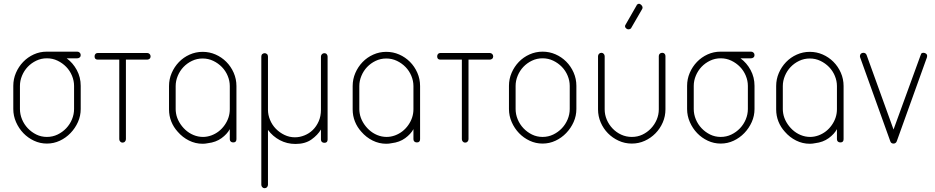

<svg xmlns="http://www.w3.org/2000/svg" viewBox="-20 -750 4921 1011"><path d="M331 -443Q364 -419 384.5 -381Q405 -343 405 -298V-176Q405 -140 390.5 -107.5Q376 -75 351.5 -49.5Q327 -24 295 -9Q263 6 227 6Q191 6 159 -9Q127 -24 103 -49Q79 -74 64.5 -107Q50 -140 50 -176V-298Q50 -334 64 -366.5Q78 -399 102 -424Q126 -449 158 -463.5Q190 -478 226 -478H387Q394 -478 399.5 -473Q405 -468 405 -460Q405 -452 399.5 -447.5Q394 -443 387 -443ZM370 -298Q370 -325 359 -351.5Q348 -378 328.5 -398Q309 -418 283 -430.5Q257 -443 227 -443Q197 -443 171 -430.5Q145 -418 126 -398Q107 -378 96 -351.5Q85 -325 85 -298V-176Q85 -148 96 -121.5Q107 -95 126.5 -74.5Q146 -54 171.5 -41.5Q197 -29 227 -29Q257 -29 283 -41.5Q309 -54 328.5 -74.5Q348 -95 359 -121.5Q370 -148 370 -176Z M755 -471Q762 -471 767.5 -466Q773 -461 773 -453Q773 -445 767.5 -440.5Q762 -436 755 -436H643V-17Q643 -10 638 -4.5Q633 1 625 1Q618 1 613 -4.5Q608 -10 608 -17V-436H495Q478 -436 478 -453Q478 -461 482.5 -466Q487 -471 495 -471H755Z M1047 -477Q1083 -477 1115 -463Q1147 -449 1171.5 -424.5Q1196 -400 1210.5 -367Q1225 -334 1225 -297V-294V-175V-17Q1225 0 1208 0Q1200 0 1195 -4.5Q1190 -9 1190 -17V-70Q1176 -44 1146.5 -22.5Q1117 -1 1075 4Q1061 7 1047 7Q1009 7 975 -10Q941 -27 916 -56Q894 -80 882 -110Q870 -140 870 -174V-175V-294V-297Q870 -333 884 -365.5Q898 -398 922 -423Q946 -448 978.5 -462.5Q1011 -477 1047 -477ZM905 -294V-175Q905 -170 905.5 -164.5Q906 -159 907 -153Q911 -129 924 -106.5Q937 -84 956 -66.5Q975 -49 999 -39Q1023 -29 1049 -29Q1071 -29 1093 -37Q1136 -53 1163 -91.5Q1190 -130 1190 -175V-294V-297Q1190 -324 1179 -350.5Q1168 -377 1148.5 -397Q1129 -417 1103 -429.5Q1077 -442 1047 -442Q1017 -442 991 -429.5Q965 -417 946 -397Q927 -377 916 -350.5Q905 -324 905 -297Z M1688 -470Q1696 -470 1700.5 -464.5Q1705 -459 1705 -452V-15Q1705 2 1688 2Q1680 2 1675 -2.5Q1670 -7 1670 -15V-68Q1653 -39 1620 -15.5Q1587 8 1536 8Q1491 8 1453.5 -12Q1416 -32 1391 -66V223Q1391 230 1386 235.5Q1381 241 1373 241Q1366 241 1361 235.5Q1356 230 1356 223V-172V-214V-452Q1356 -461 1361.5 -465.5Q1367 -470 1374 -470Q1380 -470 1385.5 -465.5Q1391 -461 1391 -452V-214V-172Q1391 -145 1402 -118.5Q1413 -92 1432.5 -72Q1452 -52 1478 -39.5Q1504 -27 1533 -27Q1558 -27 1583 -37Q1608 -47 1627 -65.5Q1646 -84 1658 -111Q1670 -138 1670 -172V-452Q1670 -459 1675 -464.5Q1680 -470 1688 -470Z M2014 -477Q2050 -477 2082 -463Q2114 -449 2138.5 -424.5Q2163 -400 2177.5 -367Q2192 -334 2192 -297V-294V-175V-17Q2192 0 2175 0Q2167 0 2162 -4.5Q2157 -9 2157 -17V-70Q2143 -44 2113.5 -22.5Q2084 -1 2042 4Q2028 7 2014 7Q1976 7 1942 -10Q1908 -27 1883 -56Q1861 -80 1849 -110Q1837 -140 1837 -174V-175V-294V-297Q1837 -333 1851 -365.5Q1865 -398 1889 -423Q1913 -448 1945.5 -462.5Q1978 -477 2014 -477ZM1872 -294V-175Q1872 -170 1872.5 -164.5Q1873 -159 1874 -153Q1878 -129 1891 -106.5Q1904 -84 1923 -66.5Q1942 -49 1966 -39Q1990 -29 2016 -29Q2038 -29 2060 -37Q2103 -53 2130 -91.5Q2157 -130 2157 -175V-294V-297Q2157 -324 2146 -350.5Q2135 -377 2115.5 -397Q2096 -417 2070 -429.5Q2044 -442 2014 -442Q1984 -442 1958 -429.5Q1932 -417 1913 -397Q1894 -377 1883 -350.5Q1872 -324 1872 -297Z M2559 -471Q2566 -471 2571.5 -466Q2577 -461 2577 -453Q2577 -445 2571.5 -440.5Q2566 -436 2559 -436H2447V-17Q2447 -10 2442 -4.5Q2437 1 2429 1Q2422 1 2417 -4.5Q2412 -10 2412 -17V-436H2299Q2282 -436 2282 -453Q2282 -461 2286.5 -466Q2291 -471 2299 -471H2559Z M2837 -478Q2873 -478 2905 -464Q2937 -450 2961.5 -425.5Q2986 -401 3000.5 -368Q3015 -335 3015 -298V-176Q3015 -140 3000.5 -107.5Q2986 -75 2961.5 -49.5Q2937 -24 2905 -9Q2873 6 2837 6Q2801 6 2769 -9Q2737 -24 2713 -49Q2689 -74 2674.5 -107Q2660 -140 2660 -176V-298Q2660 -334 2674 -366.5Q2688 -399 2712 -424Q2736 -449 2768.5 -463.5Q2801 -478 2837 -478ZM2980 -298Q2980 -325 2969 -351.5Q2958 -378 2938.5 -398Q2919 -418 2893 -430.5Q2867 -443 2837 -443Q2807 -443 2781 -430.5Q2755 -418 2736 -398Q2717 -378 2706 -351.5Q2695 -325 2695 -298V-176Q2695 -148 2706 -121.5Q2717 -95 2736.5 -74.5Q2756 -54 2781.5 -41.5Q2807 -29 2837 -29Q2867 -29 2893 -41.5Q2919 -54 2938.5 -74.5Q2958 -95 2969 -121.5Q2980 -148 2980 -176Z M3307 6Q3270 6 3237.5 -9Q3205 -24 3181 -48.5Q3157 -73 3143 -105.5Q3129 -138 3129 -174V-454Q3129 -461 3134 -466.5Q3139 -472 3147 -472Q3154 -472 3159 -466.5Q3164 -461 3164 -454V-174Q3164 -146 3175 -120Q3186 -94 3205.5 -73.5Q3225 -53 3251 -41Q3277 -29 3307 -29Q3337 -29 3362.5 -41Q3388 -53 3407.5 -73.5Q3427 -94 3438 -120Q3449 -146 3449 -174V-455Q3449 -462 3454 -467Q3459 -472 3467 -472Q3475 -472 3479.5 -467Q3484 -462 3484 -455V-174Q3484 -138 3470 -105.5Q3456 -73 3431.5 -48Q3407 -23 3375 -8.5Q3343 6 3307 6ZM3305 -605Q3304 -601 3299 -598Q3292 -594 3285 -596Q3278 -598 3273 -605Q3269 -613 3274 -620L3333 -723Q3333 -727 3337 -727Q3343 -732 3349.5 -729Q3356 -726 3360 -720Q3367 -710 3360 -700Z M3879 -443Q3912 -419 3932.5 -381Q3953 -343 3953 -298V-176Q3953 -140 3938.5 -107.5Q3924 -75 3899.5 -49.5Q3875 -24 3843 -9Q3811 6 3775 6Q3739 6 3707 -9Q3675 -24 3651 -49Q3627 -74 3612.5 -107Q3598 -140 3598 -176V-298Q3598 -334 3612 -366.5Q3626 -399 3650 -424Q3674 -449 3706 -463.5Q3738 -478 3774 -478H3935Q3942 -478 3947.5 -473Q3953 -468 3953 -460Q3953 -452 3947.5 -447.5Q3942 -443 3935 -443ZM3918 -298Q3918 -325 3907 -351.5Q3896 -378 3876.5 -398Q3857 -418 3831 -430.5Q3805 -443 3775 -443Q3745 -443 3719 -430.5Q3693 -418 3674 -398Q3655 -378 3644 -351.5Q3633 -325 3633 -298V-176Q3633 -148 3644 -121.5Q3655 -95 3674.5 -74.5Q3694 -54 3719.5 -41.5Q3745 -29 3775 -29Q3805 -29 3831 -41.5Q3857 -54 3876.5 -74.5Q3896 -95 3907 -121.5Q3918 -148 3918 -176Z M4244 -477Q4280 -477 4312 -463Q4344 -449 4368.5 -424.5Q4393 -400 4407.5 -367Q4422 -334 4422 -297V-294V-175V-17Q4422 0 4405 0Q4397 0 4392 -4.5Q4387 -9 4387 -17V-70Q4373 -44 4343.5 -22.5Q4314 -1 4272 4Q4258 7 4244 7Q4206 7 4172 -10Q4138 -27 4113 -56Q4091 -80 4079 -110Q4067 -140 4067 -174V-175V-294V-297Q4067 -333 4081 -365.5Q4095 -398 4119 -423Q4143 -448 4175.5 -462.5Q4208 -477 4244 -477ZM4102 -294V-175Q4102 -170 4102.5 -164.5Q4103 -159 4104 -153Q4108 -129 4121 -106.5Q4134 -84 4153 -66.5Q4172 -49 4196 -39Q4220 -29 4246 -29Q4268 -29 4290 -37Q4333 -53 4360 -91.5Q4387 -130 4387 -175V-294V-297Q4387 -324 4376 -350.5Q4365 -377 4345.5 -397Q4326 -417 4300 -429.5Q4274 -442 4244 -442Q4214 -442 4188 -429.5Q4162 -417 4143 -397Q4124 -377 4113 -350.5Q4102 -324 4102 -297Z M4843 -472Q4850 -472 4856 -467.5Q4862 -463 4862 -455Q4862 -451 4860.5 -446.5Q4859 -442 4858 -440L4702 -6Q4697 6 4685 6Q4672 6 4668 -6L4512 -440Q4511 -442 4509.5 -446.5Q4508 -451 4508 -454Q4508 -462 4513 -467Q4518 -472 4526 -472Q4538 -472 4543 -461L4685 -68L4826 -455Q4828 -461 4830.5 -466.5Q4833 -472 4843 -472Z"/></svg>

Font: AkaAcidDosis
Style: ExtraLight
Weight: 250
Designer: Edgar Tolentino, Pablo Impallari, Igino Marini, Aka-Acid
Foundry: Edgar Tolentino, Pablo Impallari, Igino Marini, Aka-Acid
Version: Version 1.007